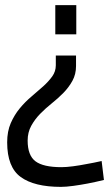

<svg xmlns="http://www.w3.org/2000/svg" viewBox="-20 -519 426 750"><path d="M8 37Q8 -6 22 -38Q36 -70 57 -95.5Q78 -121 103 -142Q128 -163 149 -182Q170 -201 184 -220.5Q198 -240 198 -264V-302H277V-261Q277 -229 263 -203.5Q249 -178 228 -156.5Q207 -135 182.5 -115.5Q158 -96 137 -74.5Q116 -53 102 -27.5Q88 -2 88 30Q88 88 118.5 111Q149 134 220 134Q239 134 265.5 130.5Q292 127 317 122Q346 117 377 110L386 184Q353 192 322 198Q296 203 267 207Q238 211 218 211Q114 211 61 172.5Q8 134 8 37ZM278 -385H196V-499H278Z"/></svg>

Font: TitilliumText22L 400 wt
Style: 400 wt
Weight: 400
Designer: Campivisivi
Foundry: Campivisivi
Version: 1.000